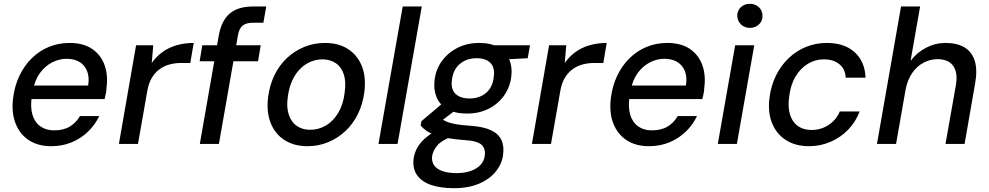

<svg xmlns="http://www.w3.org/2000/svg" viewBox="-20 -754 5184 1006"><path d="M248 12Q179 12 131 -19.5Q83 -51 61 -108.5Q39 -166 49 -243Q57 -305 82 -357.5Q107 -410 146 -448.5Q185 -487 235.5 -508Q286 -529 344 -529Q417 -529 463 -497.5Q509 -466 528 -412.5Q547 -359 538 -294Q538 -281 535 -266Q532 -251 528 -235H120L133 -306H442Q449 -351 436 -382.5Q423 -414 395.5 -430Q368 -446 329 -446Q290 -446 253 -427Q216 -408 189 -371Q162 -334 152 -278L147 -249Q138 -193 150 -153Q162 -113 191.5 -92Q221 -71 263 -71Q313 -71 346 -91Q379 -111 399 -146H500Q479 -101 442 -65Q405 -29 356 -8.5Q307 12 248 12Z M603 0 693 -517H783L775 -424Q799 -458 831.5 -481.5Q864 -505 905.5 -517Q947 -529 995 -529L977 -424H928Q898 -424 869.5 -416.5Q841 -409 817 -392Q793 -375 775.5 -346Q758 -317 751 -273L703 0Z M1027 0 1127 -572Q1137 -624 1160 -657Q1183 -690 1219.5 -705Q1256 -720 1304 -720H1375L1360 -635H1306Q1270 -635 1251.5 -620Q1233 -605 1227 -570L1127 0ZM1026 -433 1040 -517H1346L1332 -433Z M1591 12Q1520 12 1470 -20.5Q1420 -53 1397.5 -111.5Q1375 -170 1385 -246Q1393 -309 1418.5 -361Q1444 -413 1484 -450.5Q1524 -488 1575 -508.5Q1626 -529 1683 -529Q1754 -529 1803.5 -497Q1853 -465 1876 -407.5Q1899 -350 1889 -272Q1881 -209 1855.5 -157Q1830 -105 1790 -67.5Q1750 -30 1699.5 -9Q1649 12 1591 12ZM1605 -74Q1650 -74 1688.5 -97Q1727 -120 1753 -164Q1779 -208 1786 -270Q1794 -327 1781 -365.5Q1768 -404 1738.5 -423.5Q1709 -443 1669 -443Q1625 -443 1586.5 -420Q1548 -397 1522 -353Q1496 -309 1488 -247Q1480 -191 1493.5 -152Q1507 -113 1536 -93.5Q1565 -74 1605 -74Z M1963 0 2090 -720H2190L2063 0Z M2358 232Q2288 232 2238.5 215Q2189 198 2165 163.5Q2141 129 2147 78Q2151 47 2168 17.5Q2185 -12 2217.5 -38Q2250 -64 2298 -83L2349 -39Q2294 -19 2271 8.5Q2248 36 2244 65Q2241 94 2255.5 113.5Q2270 133 2300 143Q2330 153 2371 153Q2434 153 2474.5 128.5Q2515 104 2520 61Q2525 26 2503.5 5Q2482 -16 2414 -20Q2360 -24 2321.5 -31Q2283 -38 2257 -47.5Q2231 -57 2213.5 -69.5Q2196 -82 2184 -96L2188 -119L2305 -218L2384 -190L2254 -91L2284 -140Q2294 -131 2304.5 -124.5Q2315 -118 2331 -112.5Q2347 -107 2374 -102.5Q2401 -98 2445 -95Q2515 -90 2554 -71Q2593 -52 2607.5 -20Q2622 12 2616 56Q2611 102 2579.5 142.5Q2548 183 2492 207.5Q2436 232 2358 232ZM2426 -159Q2364 -159 2324 -182Q2284 -205 2267.5 -244.5Q2251 -284 2257 -334Q2263 -389 2294.5 -433Q2326 -477 2376.5 -503Q2427 -529 2491 -529Q2553 -529 2592.5 -505.5Q2632 -482 2648.5 -442.5Q2665 -403 2659 -354Q2653 -299 2622 -254.5Q2591 -210 2541 -184.5Q2491 -159 2426 -159ZM2440 -238Q2492 -238 2526.5 -267Q2561 -296 2567 -350Q2574 -399 2550 -424Q2526 -449 2477 -449Q2426 -449 2390.5 -420Q2355 -391 2348 -337Q2341 -288 2366 -263Q2391 -238 2440 -238ZM2561 -439 2551 -517H2757L2745 -449Z M2767 0 2857 -517H2947L2939 -424Q2963 -458 2995.5 -481.5Q3028 -505 3069.5 -517Q3111 -529 3159 -529L3141 -424H3092Q3062 -424 3033.5 -416.5Q3005 -409 2981 -392Q2957 -375 2939.5 -346Q2922 -317 2915 -273L2867 0Z M3380 12Q3311 12 3263 -19.5Q3215 -51 3193 -108.5Q3171 -166 3181 -243Q3189 -305 3214 -357.5Q3239 -410 3278 -448.5Q3317 -487 3367.5 -508Q3418 -529 3476 -529Q3549 -529 3595 -497.5Q3641 -466 3660 -412.5Q3679 -359 3670 -294Q3670 -281 3667 -266Q3664 -251 3660 -235H3252L3265 -306H3574Q3581 -351 3568 -382.5Q3555 -414 3527.5 -430Q3500 -446 3461 -446Q3422 -446 3385 -427Q3348 -408 3321 -371Q3294 -334 3284 -278L3279 -249Q3270 -193 3282 -153Q3294 -113 3323.5 -92Q3353 -71 3395 -71Q3445 -71 3478 -91Q3511 -111 3531 -146H3632Q3611 -101 3574 -65Q3537 -29 3488 -8.5Q3439 12 3380 12Z M3741 0 3832 -517H3932L3841 0ZM3909 -608Q3881 -608 3862.5 -626Q3844 -644 3843 -671Q3843 -699 3862 -716.5Q3881 -734 3909 -734Q3937 -734 3956 -716.5Q3975 -699 3975 -671Q3976 -644 3956.5 -626Q3937 -608 3909 -608Z M4218 12Q4148 12 4098 -20Q4048 -52 4025 -109.5Q4002 -167 4012 -243Q4020 -306 4046 -358.5Q4072 -411 4112.5 -449.5Q4153 -488 4204 -508.5Q4255 -529 4312 -529Q4405 -529 4458.5 -480Q4512 -431 4515 -347H4411Q4409 -393 4377.5 -418Q4346 -443 4297 -443Q4251 -443 4212.5 -419.5Q4174 -396 4148 -352.5Q4122 -309 4115 -247Q4109 -205 4115 -172.5Q4121 -140 4136.5 -118Q4152 -96 4176.5 -84.5Q4201 -73 4232 -73Q4265 -73 4293.5 -84.5Q4322 -96 4345 -118Q4368 -140 4380 -170H4484Q4464 -116 4424.5 -75Q4385 -34 4332 -11Q4279 12 4218 12Z M4575 0 4701 -720H4801L4751 -435Q4784 -479 4832.5 -504Q4881 -529 4934 -529Q4995 -529 5034 -505.5Q5073 -482 5087.5 -434.5Q5102 -387 5089 -315L5034 0H4934L4988 -305Q5000 -373 4974.5 -408.5Q4949 -444 4892 -444Q4854 -444 4819 -425.5Q4784 -407 4759.5 -371.5Q4735 -336 4725 -285L4675 0Z"/></svg>

Font: DM Sans 11pt Medium
Style: Italic
Weight: 500
Italic angle: -10°
Version: Version 4.004;gftools[0.9.30]